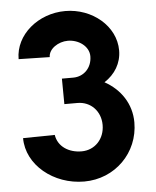

<svg xmlns="http://www.w3.org/2000/svg" viewBox="-54 -806 700 862"><g transform="rotate(-5 296.0 -375.0)"><path d="M291 10C430 10 538 -98 538 -235C538 -319 491 -387 420 -426C468 -457 498 -505 498 -563C498 -673 393 -760 272 -760C150 -760 45 -673 45 -563L185 -560C185 -597 229 -626 272 -626C321 -626 367 -593 367 -548C367 -497 331 -459 282 -459H231L232 -344H291C351 -344 395 -298 395 -236C395 -173 351 -126 291 -126C233 -126 185 -157 177 -210L34 -208C34 -87 153 10 291 10Z"/></g></svg>

Font: Oakes Bold
Style: Regular
Weight: 700
Designer: Samuel Oakes
Foundry: Samuel Oakes
Version: Version 1.003;PS 001.003;hotconv 1.0.88;makeotf.lib2.5.64775